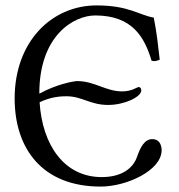

<svg xmlns="http://www.w3.org/2000/svg" viewBox="-20 -678 660 708"><path d="M34 -315C34 -130 136 10 351 10C448 10 576 -50 576 -124C576 -144 567 -165 542 -165C513 -165 498 -136 485 -99C471 -59 431 -25 355 -25C217 -25 136 -143 126 -301C159 -316 187 -323 225 -323C283 -323 312 -291 379 -291C438 -291 501 -320 501 -345C501 -353 496 -357 492 -357C484 -357 468 -341 430 -341C371 -341 328 -379 265 -379C252 -379 187 -367 126 -333L125 -334C125 -547 252 -621 331 -621C469 -621 513 -540 539 -454C549 -451 558 -453 569 -458C563 -510 558 -559 547 -613C491 -623 455 -658 336 -658C170 -658 34 -524 34 -315Z"/></svg>

Font: Libertinus Serif
Style: Regular
Weight: 400
Designer: Philipp H. Poll, Khaled Hosny
Foundry: Caleb Maclennan
Version: Version 7.050;RELEASE